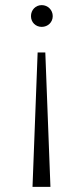

<svg xmlns="http://www.w3.org/2000/svg" viewBox="-20 -520 322 750"><path d="M177 210 157 -315H127L107 210ZM101 -457C101 -433 119 -415 143 -415C167 -415 186 -433 186 -457C186 -481 167 -500 143 -500C119 -500 101 -481 101 -457Z"/></svg>

Font: Italiana
Style: Regular
Weight: 400
Designer: Santiago Orozco
Foundry: Santiago Orozco
Version: Version 1.000;PS 001.001;hotconv 1.0.56